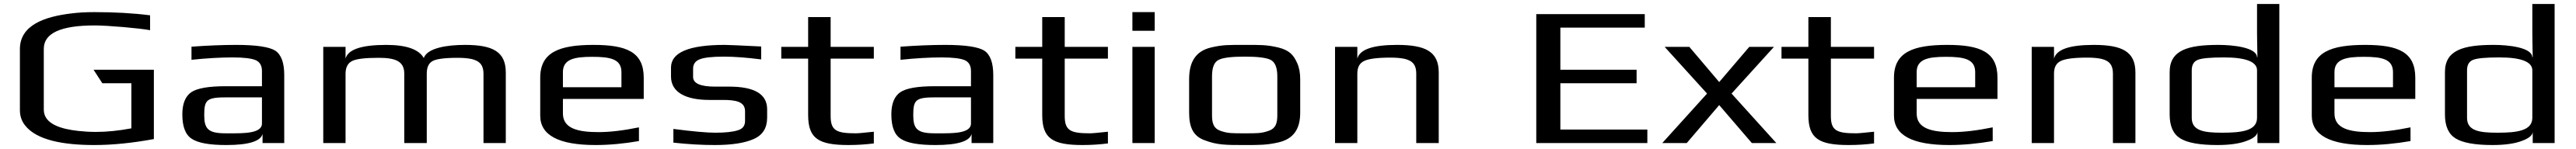

<svg xmlns="http://www.w3.org/2000/svg" viewBox="-20 -720 12942 750"><path d="M734 -568V-643C647 -654 554 -659 454 -659C412 -659 373 -657 335 -652C205 -636 80 -594 80 -473V-166C80 -137 88 -112 105 -90C164 -13 302 10 454 10C545 10 644 0 753 -20V-369H450L494 -301H640V-74C577 -62 517 -56 461 -56C430 -56 400 -58 373 -61C291 -70 200 -94 200 -168V-474C200 -553 285 -592 456 -592C522 -592 681 -578 734 -568Z M1408 0V-342C1408 -404 1393 -445 1363 -465C1333 -484 1267 -494 1166 -494C1099 -494 1024 -491 942 -485V-419C1018 -427 1088 -431 1149 -431C1206 -431 1244 -426 1265 -417C1285 -408 1296 -390 1296 -363V-286H1114C1028 -286 971 -276 941 -256C911 -235 896 -198 896 -144C896 -82 912 -41 944 -21C976 0 1033 10 1117 10C1229 10 1290 -9 1299 -46V0ZM1006 -141C1006 -220 1020 -230 1122 -230H1296V-98C1296 -47 1200 -49 1136 -49H1113C1025 -49 1006 -72 1006 -141Z M2316 -494C2227 -494 2127 -479 2109 -428C2084 -472 2021 -494 1920 -494C1796 -494 1728 -471 1716 -425V-484H1604V0H1716V-349C1716 -380 1727 -402 1749 -413C1771 -424 1816 -429 1882 -429C1965 -429 2011 -413 2011 -349V0H2124V-349C2124 -380 2133 -401 2152 -412C2170 -423 2213 -429 2279 -429C2307 -429 2330 -427 2349 -423C2392 -413 2409 -390 2409 -349V0H2521V-355C2521 -459 2457 -494 2316 -494Z M2962 -494C2791 -494 2694 -458 2694 -329V-138C2694 -39 2787 10 2972 10C3042 10 3115 3 3190 -10V-79C3112 -63 3044 -55 2987 -55C2883 -55 2808 -73 2808 -149V-222H3214V-329C3214 -458 3128 -494 2962 -494ZM2955 -434C3046 -434 3102 -423 3102 -357V-281H2808V-357C2808 -423 2867 -434 2955 -434Z M3543 -217H3612C3678 -217 3723 -208 3723 -160V-111C3723 -87 3711 -71 3686 -64C3661 -56 3623 -52 3573 -52C3533 -52 3463 -58 3363 -71V-2C3436 6 3506 10 3571 10C3656 10 3721 0 3766 -20C3812 -40 3834 -76 3834 -128V-170C3834 -246 3771 -284 3643 -284H3573C3499 -284 3462 -300 3462 -333V-374C3462 -396 3472 -412 3494 -421C3515 -430 3556 -435 3616 -435C3670 -435 3733 -430 3804 -421V-486C3702 -491 3641 -494 3621 -494C3441 -494 3351 -456 3351 -380V-335C3351 -252 3431 -217 3543 -217Z M4153 -136V-425H4370V-484H4153V-634H4040V-484H3905V-425H4040V-141C4040 -22 4093 10 4243 10C4287 10 4330 7 4370 2V-57C4323 -52 4293 -49 4280 -49C4183 -49 4153 -62 4153 -136Z M4970 0V-342C4970 -404 4955 -445 4925 -465C4895 -484 4829 -494 4728 -494C4661 -494 4586 -491 4504 -485V-419C4580 -427 4650 -431 4711 -431C4768 -431 4806 -426 4827 -417C4847 -408 4858 -390 4858 -363V-286H4676C4590 -286 4533 -276 4503 -256C4473 -235 4458 -198 4458 -144C4458 -82 4474 -41 4506 -21C4538 0 4595 10 4679 10C4791 10 4852 -9 4861 -46V0ZM4568 -141C4568 -220 4582 -230 4684 -230H4858V-98C4858 -47 4762 -49 4698 -49H4675C4587 -49 4568 -72 4568 -141Z M5329 -136V-425H5546V-484H5329V-634H5216V-484H5081V-425H5216V-141C5216 -22 5269 10 5419 10C5463 10 5506 7 5546 2V-57C5499 -52 5469 -49 5456 -49C5359 -49 5329 -62 5329 -136Z M5781 -565V-659H5669V-565ZM5781 0V-484H5669V0Z M6512 -321C6512 -353 6507 -380 6497 -402C6478 -445 6457 -467 6402 -481C6342 -495 6312 -494 6233 -494C6154 -494 6123 -495 6064 -481C5984 -462 5954 -405 5954 -321V-153C5954 -82 5973 -35 6032 -14C6095 10 6137 10 6233 10C6309 10 6344 10 6402 -3C6480 -21 6512 -72 6512 -153ZM6397 -140C6397 -100 6389 -74 6355 -62C6317 -48 6292 -49 6233 -49C6173 -49 6148 -48 6110 -62C6077 -74 6069 -100 6069 -140V-336C6069 -381 6080 -408 6103 -419C6125 -430 6169 -435 6233 -435C6297 -435 6340 -430 6363 -419C6385 -408 6397 -381 6397 -336Z M6998 -494C6877 -494 6811 -471 6799 -425V-484H6687V0H6799V-350C6799 -381 6810 -402 6833 -413C6855 -424 6899 -430 6965 -430C6994 -430 7017 -428 7036 -424C7079 -414 7095 -391 7095 -350V0H7208V-355C7208 -461 7141 -494 6998 -494Z M8256 0V-68H7819V-301H8202V-369H7819V-581H8243V-649H7698V0Z M8904 0 8679 -249 8892 -484H8768L8617 -307L8467 -484H8343L8556 -249L8331 0H8454L8617 -191L8781 0Z M9178 -136V-425H9395V-484H9178V-634H9065V-484H8930V-425H9065V-141C9065 -22 9118 10 9268 10C9312 10 9355 7 9395 2V-57C9348 -52 9318 -49 9305 -49C9208 -49 9178 -62 9178 -136Z M9763 -494C9592 -494 9495 -458 9495 -329V-138C9495 -39 9588 10 9773 10C9843 10 9916 3 9991 -10V-79C9913 -63 9845 -55 9788 -55C9684 -55 9609 -73 9609 -149V-222H10015V-329C10015 -458 9929 -494 9763 -494ZM9756 -434C9847 -434 9903 -423 9903 -357V-281H9609V-357C9609 -423 9668 -434 9756 -434Z M10498 -494C10377 -494 10311 -471 10299 -425V-484H10187V0H10299V-350C10299 -381 10310 -402 10333 -413C10355 -424 10399 -430 10465 -430C10494 -430 10517 -428 10536 -424C10579 -414 10595 -391 10595 -350V0H10708V-355C10708 -461 10641 -494 10498 -494Z M11125 -494C10972 -494 10880 -468 10880 -357V-144C10880 -85 10898 -45 10934 -23C10970 -1 11031 10 11119 10C11181 10 11231 3 11267 -11C11303 -24 11321 -40 11321 -57V0H11431V-700H11319V-555C11319 -528 11320 -487 11321 -432H11319C11317 -482 11196 -494 11125 -494ZM11143 -52C11051 -52 10991 -62 10991 -127V-366C10991 -393 11001 -411 11022 -419C11042 -427 11086 -431 11153 -431C11263 -431 11319 -409 11319 -366V-127C11319 -61 11240 -52 11143 -52Z M11862 -494C11691 -494 11594 -458 11594 -329V-138C11594 -39 11687 10 11872 10C11942 10 12015 3 12090 -10V-79C12012 -63 11944 -55 11887 -55C11783 -55 11708 -73 11708 -149V-222H12114V-329C12114 -458 12028 -494 11862 -494ZM11855 -434C11946 -434 12002 -423 12002 -357V-281H11708V-357C11708 -423 11767 -434 11855 -434Z M12508 -494C12355 -494 12263 -468 12263 -357V-144C12263 -85 12281 -45 12317 -23C12353 -1 12414 10 12502 10C12564 10 12614 3 12650 -11C12686 -24 12704 -40 12704 -57V0H12814V-700H12702V-555C12702 -528 12703 -487 12704 -432H12702C12700 -482 12579 -494 12508 -494ZM12526 -52C12434 -52 12374 -62 12374 -127V-366C12374 -393 12384 -411 12405 -419C12425 -427 12469 -431 12536 -431C12646 -431 12702 -409 12702 -366V-127C12702 -61 12623 -52 12526 -52Z"/></svg>

Font: Gamestation Extended
Style: Regular
Weight: 400
Width: 7
Designer: Jonas Hecksher
Foundry: Jonas Hecksher, Playtypeª, e-types AS
Version: Version 1.003